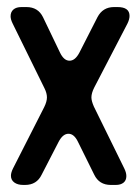

<svg xmlns="http://www.w3.org/2000/svg" viewBox="-20 -505 397 544"><path d="M10 -459Q10 -471 18 -478Q26 -485 41 -485H55Q88 -485 102 -456L150 -356Q161 -333 177 -333Q193 -333 205 -356L256 -456Q271 -485 303 -485H313Q347 -485 347 -460Q347 -450 341 -438L247 -257Q239 -241 239 -229Q239 -219 246 -203L332 -28Q338 -16 338 -6Q338 6 330 12.5Q322 19 308 19H294Q261 19 247 -10L201 -103Q190 -126 174 -126Q158 -126 146 -103L98 -10Q84 19 51 19H46Q30 19 20.5 12Q11 5 11 -7Q11 -16 17 -28L105 -201Q113 -217 113 -229Q113 -241 106 -255L16 -438Q10 -450 10 -459Z"/></svg>

Font: ZCOOL QingKe HuangYou
Style: Regular
Weight: 400
Version: Version 1.000